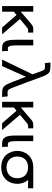

<svg xmlns="http://www.w3.org/2000/svg" viewBox="1115 -1937 836 3106"><g transform="rotate(90 1533.0 -384.0)"><path d="M535 0 288 -289 432 -409C437 -414 452 -421 470 -421H507V-504H457C413 -504 392 -493 370 -473L169 -302V-504H78V0H169V-190L222 -234L425 0Z M808 0 804 -95 767 -93C734 -91 714 -113 714 -228V-504H623V-235C623 -44 656 0 763 0Z M1523 -90C1507 -89 1492 -88 1479 -88C1434 -88 1426 -104 1402 -162C1370 -239 1260 -540 1236 -606C1174 -778 1160 -782 1013 -782H992L1001 -691L1017 -692C1033 -693 1048 -694 1061 -694C1107 -694 1116 -680 1139 -613C1146 -592 1163 -547 1182 -493L944 0H1049L1222 -385C1255 -297 1288 -211 1303 -174C1372 -6 1380 0 1527 0H1548L1539 -91Z M2084 0 1837 -289 1981 -409C1986 -414 2001 -421 2019 -421H2056V-504H2006C1962 -504 1941 -493 1919 -473L1718 -302V-504H1627V0H1718V-190L1771 -234L1974 0Z M2357 0 2353 -95 2316 -93C2283 -91 2263 -113 2263 -228V-504H2172V-235C2172 -44 2205 0 2312 0Z M2687 -504C2494 -504 2421 -361 2421 -246C2421 -130 2494 14 2687 14C2881 14 2954 -130 2954 -246C2954 -305 2935 -370 2891 -421L3026 -419V-504ZM2687 -72C2582 -72 2512 -137 2512 -246C2512 -356 2580 -420 2687 -420C2795 -420 2863 -356 2863 -246C2863 -137 2792 -72 2687 -72Z"/></g></svg>

Font: Hibana SubMedium
Style: Regular
Weight: 500
Width: 6
Designer: pygmalion
Foundry: ybstudio
Version: Version 0.930;hotconv 1.0.109;makeotfexe 2.5.65596